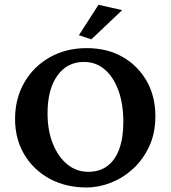

<svg xmlns="http://www.w3.org/2000/svg" viewBox="-20 -786 723 814"><path d="M346.7 8.8Q258.8 8.8 190.4 -28.3Q122.1 -65.4 83 -130.9Q43.9 -196.3 43.9 -281.2Q43.9 -368.2 83 -436Q122.1 -503.9 190.9 -543Q259.8 -582 347.7 -582Q433.6 -582 498.5 -545.4Q563.5 -508.8 601.1 -443.8Q638.7 -378.9 638.7 -293Q638.7 -220.7 612.3 -164.6Q585.9 -108.4 543.5 -69.8Q501 -31.2 449.7 -11.2Q398.4 8.8 346.7 8.8ZM354.5 -57.6Q402.3 -57.6 435.5 -82.5Q468.8 -107.4 485.8 -154.8Q502.9 -202.1 502.9 -268.6Q502.9 -345.7 481.9 -402.8Q460.9 -460 423.8 -491.7Q386.7 -523.4 335.9 -523.4Q264.6 -523.4 223.1 -465.3Q181.6 -407.2 181.6 -305.7Q181.6 -232.4 204.1 -176.8Q226.6 -121.1 265.1 -89.4Q303.7 -57.6 354.5 -57.6ZM367.2 -619.1 314.5 -636.7 397.5 -765.6 498 -743.2Z"/></svg>

Font: Crimson Pro ExtraLight SemiBold
Style: Regular
Weight: 600
Version: Version 1.002